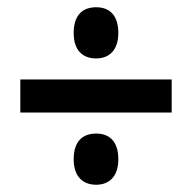

<svg xmlns="http://www.w3.org/2000/svg" viewBox="-20 -590 530 529"><path d="M245 -429C281 -429 306 -452 306 -499C306 -547 283 -570 245 -570C206 -570 183 -547 183 -499C183 -452 207 -429 245 -429ZM36 -280H453V-371H36ZM245 -81C281 -81 306 -104 306 -151C306 -199 283 -222 245 -222C206 -222 183 -199 183 -151C183 -105 207 -81 245 -81Z"/></svg>

Font: Noto Sans Telugu Condensed SemiBold
Style: Regular
Weight: 600
Width: 3
Designer: Jelle Bosma - Monotype Design Team
Foundry: Monotype Imaging Inc.
Version: Version 2.005